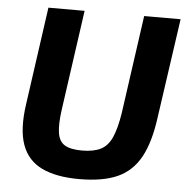

<svg xmlns="http://www.w3.org/2000/svg" viewBox="-51 -740 784 803"><g transform="rotate(5 341.0 -338.5)"><path d="M675 -690 615 -272Q601 -167 566.5 -104.5Q532 -42 470.5 -14.5Q409 13 310 13Q214 13 153.5 -16Q93 -45 70 -109Q47 -173 62 -278L120 -690H272L213 -272Q204 -209 209.5 -172.5Q215 -136 239.5 -121.5Q264 -107 312 -107Q361 -107 391 -122.5Q421 -138 437.5 -176Q454 -214 464 -278L522 -690Z"/></g></svg>

Font: Exo 2
Style: Bold Italic
Weight: 700
Italic angle: -8°
Designer: Natanael Gama
Foundry: Natanael Gama
Version: Version 2.010